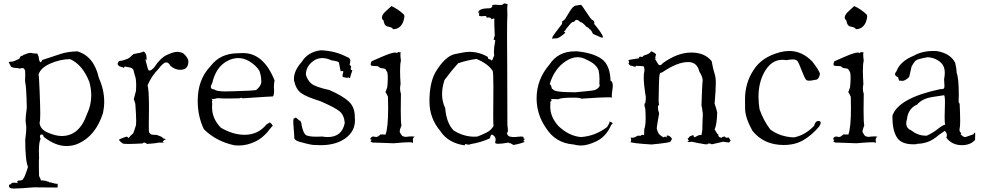

<svg xmlns="http://www.w3.org/2000/svg" viewBox="-20 -826 5684 1111"><path d="M61 265Q93 265 175 258L294 259Q309 259 311.5 259Q314 259 314 251Q314 236 312 236Q312 238 310 238Q302 238 271 229H267Q263 229 263 228L265 227Q240 218 223 218H217Q216 212 206 192Q205 174 205 142V107L206 85L205 49Q205 -4 215 -23Q211 -31 211 -37Q211 -44 217 -48H219Q231 -48 233 -34Q301 19 364 19Q403 19 435 4Q534 -41 576 -172Q583 -205 583 -237Q583 -307 552 -375Q524 -501 427 -529Q369 -527 329.5 -513.5Q290 -500 225 -479Q219 -466 215 -466Q208 -466 204 -492L205 -494Q196 -518 194 -518Q193 -518 193 -516Q181 -516 167 -518Q163 -520 157 -520Q143 -520 115 -508Q112 -508 112 -507Q112 -506 115 -504H112Q96 -504 92 -486Q58 -469 46 -469H39Q31 -469 31 -464L32 -462Q39 -452 42 -443Q45 -434 80 -432V-433L92 -429Q102 -432 109 -432Q122 -432 123 -420H124Q126 -420 126 -393L125 -355Q133 -327 135 -201Q128 -152 128 -129Q128 -120 129 -115Q132 -103 132 -85Q132 -59 126 -18Q126 103 142 140Q121 206 115 206V207Q115 219 86 219Q79 222 79 226Q79 230 85 234Q70 231 61 231Q44 231 44 240Q32 240 32 248V253Q32 258 42 263Q45 265 61 265ZM337 -39Q303 -39 257 -58.5Q211 -78 209 -117Q213 -123 213 -169Q213 -202 209.5 -293Q206 -384 203 -394Q214 -433 270.5 -458Q327 -483 385 -484Q457 -453 497 -352Q508 -312 508 -274Q508 -217 483 -165Q439 -39 337 -39Z M831 7Q885 3 901 -1H919L929 1H930Q930 0 922 -4Q924 -14 941 -21Q922 -24 921 -29Q920 -34 888 -45Q861 -46 855.5 -48Q850 -50 843 -60Q841 -60 841 -100L842 -202Q842 -305 834 -333Q858 -388 897 -427Q925 -465 942 -465Q956 -465 967 -444Q994 -422 1022 -422Q1070 -422 1070 -470Q1070 -491 1041 -517Q1025 -526 1006 -526Q984 -526 945.5 -508Q907 -490 873 -437Q856 -418 847 -418Q846 -418 841 -418.5Q836 -419 821 -484Q832 -478 832 -477L829 -478Q828 -510 823 -515Q817 -525 812 -528Q796 -520 751 -513V-511Q751 -508 746 -508Q727 -488 716 -485Q688 -474 677 -474H675Q666 -474 666 -469V-467Q664 -467 660 -456Q667 -442 676.5 -440.5Q686 -439 697 -433Q699 -441 706 -441Q709 -441 715 -438Q739 -437 749 -426Q752 -426 760 -390Q768 -374 768 -330L767 -301L754 -252Q757 -247 763 -225Q768 -160 768 -126Q768 -111 767 -102Q752 -54 750 -54Q734 -41 724 -27Q719 -35 712 -35Q708 -35 704 -33Q669 -21 669 -17Q669 -11 689 3Q689 7 722 7Q751 7 805 4Q809 -1 814 -1Q821 -1 831 7Z M1363 16Q1409 16 1457.5 -7Q1506 -30 1547 -86Q1552 -93 1557 -96L1558 -98Q1558 -101 1551 -109Q1544 -117 1540 -117Q1538 -117 1535 -114Q1532 -111 1522 -106Q1474 -46 1395 -46Q1328 -46 1258 -87Q1207 -139 1207 -206L1208 -227Q1206 -234 1206 -238Q1206 -243 1210 -243Q1208 -251 1203 -254L1212 -253Q1223 -253 1238 -258Q1261 -256 1299 -256L1365 -257Q1374 -260 1378 -260Q1382 -260 1382 -258V-257Q1543 -268 1558 -268H1559Q1566 -275 1566 -301L1565 -325Q1565 -345 1569 -360Q1506 -519 1386 -519L1359 -518Q1254 -518 1198 -443Q1124 -366 1124 -243Q1124 -152 1160 -78Q1232 -7 1338 15ZM1287 -297Q1230 -297 1222 -308Q1200 -309 1200 -323Q1200 -332 1208 -345Q1230 -439 1295 -473Q1327 -490 1358 -490Q1390 -490 1420 -473Q1462 -448 1481 -416Q1492 -387 1492 -353Q1492 -329 1462 -305Q1441 -301 1330 -298Z M1836 14Q1924 14 1979 -26Q2034 -66 2034 -130L2033 -151Q2033 -206 1998.5 -238.5Q1964 -271 1886 -305Q1803 -323 1780.5 -343.5Q1758 -364 1750 -394Q1750 -442 1794 -474Q1817 -490 1845 -490Q1870 -490 1898 -477Q1939 -471 1941 -464.5Q1943 -458 1951 -414L1959 -415Q1966 -415 1967 -411Q1962 -395 1962 -387Q1962 -380 1968 -379.5Q1974 -379 1991 -374V-376Q1991 -378 1986 -379Q1987 -378 1996 -378Q2001 -374 2004 -374Q2006 -374 2006 -377.5Q2006 -381 2019 -419Q2009 -421 2009 -427Q2009 -430 2011 -433L2012 -438Q2012 -445 2003 -451Q2007 -467 2007 -475Q2007 -480 2005 -484Q2003 -488 1988 -500Q1995 -494 1995 -493L1992 -494Q1920 -533 1834 -535Q1760 -524 1726 -468Q1681 -417 1681 -371V-362Q1692 -309 1723 -287Q1754 -265 1835 -240Q1920 -203 1945.5 -181.5Q1971 -160 1975 -115Q1959 -33 1877 -33Q1862 -33 1844 -36L1813 -35Q1770 -35 1753 -43Q1736 -51 1726 -98Q1723 -129 1712 -129H1711Q1708 -133 1692 -146Q1682 -140 1679 -140Q1679 -142 1683 -147Q1677 -141 1677 -119Q1677 -106 1679 -87Q1683 -45 1683 -30V-25Q1691 -9 1727 -2Q1779 13 1801 13Z M2258 3Q2323 -3 2349 -3Q2363 -3 2365 -1Q2367 1 2368 1Q2370 1 2370 -5L2369 -16Q2369 -30 2380 -35Q2368 -37 2362 -37L2349 -36H2343Q2335 -34 2328 -34Q2322 -34 2313 -37Q2304 -40 2296 -57Q2293 -59 2293 -65Q2293 -76 2303 -100Q2299 -119 2299 -188L2300 -283Q2295 -298 2295 -314Q2295 -326 2298 -339Q2295 -385 2295 -416Q2295 -457 2300 -475Q2297 -496 2297 -508Q2297 -518 2299 -523Q2283 -524 2283 -526L2278 -518Q2274 -522 2266 -522Q2247 -522 2191 -498Q2135 -474 2131.5 -472Q2128 -470 2126 -461L2125 -454Q2125 -450 2127.5 -447Q2130 -444 2166 -443L2180 -433Q2206 -429 2206 -428H2207Q2210 -428 2221 -408Q2224 -397 2224 -376Q2224 -354 2221 -322Q2214 -300 2210 -293Q2213 -293 2225 -266L2226 -199Q2226 -89 2211 -47Q2210 -48 2181 -48Q2179 -43 2171 -40Q2169 -35 2156 -33Q2146 -36 2140 -36Q2133 -36 2128 -31Q2123 -26 2122 -19H2124Q2130 -19 2130 -17Q2130 -14 2124 -9V-8Q2124 -6 2139 0H2138Q2138 -1 2146 -1Q2170 -1 2258 3ZM2254 -657Q2294 -657 2312 -697Q2320 -719 2320 -731Q2320 -739 2316 -743Q2284 -773 2245 -791L2206 -755Q2190 -738 2190 -725Q2190 -715 2199 -708Q2205 -673 2226 -672Q2252 -667 2254 -657Z M2668 15 2673 7Q2684 11 2692 11Q2699 11 2703 8Q2768 -3 2815 -26Q2819 -47 2827 -47Q2831 -47 2839.5 -39Q2848 -31 2848 -16L2845 -1Q2845 6 2865 6Q2883 6 2923 -1Q2929 4 2931 4L2930 -1Q2933 4 2952 13Q3015 0 3015 -7Q3015 -9 3008 -10L3019 -25Q3015 -22 3013 -22Q3010 -22 3010 -27V-30Q3010 -36 2995 -36L2980 -35Q2965 -33 2953 -33Q2941 -33 2929 -36Q2917 -39 2912 -59L2914 -58Q2919 -58 2919 -72Q2919 -83 2916 -102L2915 -433L2914 -614Q2914 -720 2916 -740L2915 -776Q2915 -800 2919 -800Q2907 -806 2900 -806Q2894 -806 2891 -801.5Q2888 -797 2871 -797Q2860 -797 2844 -799Q2827 -797 2827 -794L2829 -793V-792Q2829 -782 2813 -778Q2775 -778 2760.5 -770Q2746 -762 2746 -747L2753 -758L2752 -737Q2752 -732 2765 -732L2781 -733L2786 -734Q2795 -734 2797 -723Q2803 -725 2808 -725Q2820 -725 2825 -714Q2833 -719 2837 -719Q2841 -719 2841 -713L2840 -706Q2840 -676 2843 -622Q2839 -610 2836 -595L2837 -596Q2840 -596 2846 -592Q2838 -550 2838 -527Q2838 -514 2840 -507Q2830 -479 2824 -470Q2826 -472 2826 -474Q2826 -480 2806 -485L2802 -497Q2753 -526 2696 -526Q2670 -526 2612 -513Q2554 -500 2498 -405Q2465 -343 2465 -240Q2465 -142 2527 -69Q2572 1 2668 15ZM2725 -35Q2663 -35 2605 -71Q2563 -114 2556 -201Q2538 -238 2538 -281Q2538 -319 2552 -363Q2592 -417 2631 -460Q2684 -478 2737 -485Q2804 -457 2830 -417Q2835 -414 2835 -322L2834 -158Q2834 -105 2836 -97Q2821 -71 2792.5 -57.5Q2764 -44 2743 -36Z M3342 16Q3380 16 3431 -8.5Q3482 -33 3510 -89Q3516 -104 3523 -109Q3525 -110 3525 -112Q3525 -115 3517 -119Q3509 -123 3507 -123L3506 -122L3507 -120Q3507 -113 3493 -91Q3423 -38 3341 -33Q3272 -39 3211 -97Q3164 -149 3164 -209L3165 -229L3164 -233Q3164 -239 3171 -242L3170 -253L3211 -252Q3227 -261 3296 -261Q3338 -261 3344 -255Q3456 -263 3498 -263Q3519 -263 3522 -261Q3520 -263 3520 -271Q3520 -283 3524 -309L3526 -329Q3526 -354 3513 -359Q3510 -451 3460.5 -485.5Q3411 -520 3319 -529H3307Q3209 -529 3159 -452Q3085 -366 3085 -257Q3085 -164 3139 -86Q3194 2 3299 10Q3320 16 3342 16ZM3309 -292Q3182 -292 3180 -310Q3172 -310 3171.5 -320Q3171 -330 3161 -340Q3188 -429 3254 -472Q3289 -495 3322 -495Q3351 -495 3379 -478Q3430 -456 3444 -418Q3449 -392 3449 -367Q3449 -354 3448 -342L3450 -334Q3450 -317 3422 -305Q3411 -301 3309 -292ZM3174 -601Q3181 -604 3192 -604H3200Q3215 -604 3252 -637Q3244 -641 3244 -644Q3244 -646 3249 -648Q3259 -664 3272 -678Q3289 -700 3298 -700L3302 -699Q3308 -711 3317 -711Q3326 -711 3338 -698H3339Q3350 -698 3373 -671Q3384 -668 3393 -656Q3400 -655 3411 -630Q3453 -612 3456.5 -610Q3460 -608 3470 -608L3467 -605L3468 -614Q3468 -627 3418 -688L3419 -695Q3419 -704 3410 -710Q3404 -711 3395 -723Q3351 -788 3347.5 -793Q3344 -798 3338 -798Q3334 -798 3315 -794H3313Q3307 -794 3296 -785Q3285 -776 3250 -716Q3235 -701 3231 -701H3230Q3233 -698 3233 -694Q3233 -690 3231 -686Q3186 -628 3179 -616L3175 -608L3178 -612Z M4072 10Q4076 4 4083 4Q4089 4 4099 9Q4159 -4 4165 -6Q4185 -2 4190 -2Q4192 -2 4192 -3Q4194 -1 4197 -1Q4201 -1 4205 -10V-8L4208 -13Q4198 -27 4198 -29V-30L4181 -29Q4176 -36 4170 -36Q4163 -36 4155 -29Q4136 -31 4136 -46V-49H4135Q4130 -49 4115 -78Q4128 -102 4130 -175Q4125 -200 4115 -226Q4122 -304 4122 -347Q4122 -380 4114.5 -401Q4107 -422 4098 -472Q4058 -522 3980 -522Q3901 -522 3816 -461Q3806 -449 3800 -449Q3799 -449 3794.5 -449.5Q3790 -450 3769 -487L3779 -488Q3779 -487 3770 -484Q3775 -511 3777 -511L3778 -509Q3768 -523 3748 -529Q3740 -514 3706 -505L3696 -496H3697Q3689 -498 3685 -498Q3678 -498 3678 -493L3679 -489Q3616 -480 3616 -477Q3616 -475 3619 -471L3620 -463Q3620 -460 3619 -460Q3616 -460 3611 -467Q3624 -446 3629 -446H3631Q3636 -446 3658 -438L3657 -437L3658 -445Q3694 -445 3706 -441Q3709 -429 3709 -419Q3709 -410 3706 -402Q3705 -392 3705 -379Q3705 -340 3714 -281Q3717 -273 3717 -260Q3717 -247 3714 -230Q3709 -228 3709 -220Q3709 -211 3714 -196Q3716 -166 3716 -143Q3716 -97 3708 -79L3707 -43Q3702 -46 3697 -46Q3691 -46 3687 -40L3676 -41Q3667 -41 3663 -37Q3651 -29 3638 -29L3628 -30Q3632 -26 3632 -19Q3632 -4 3626 -4Q3625 -4 3623 -6Q3632 3 3750 10Q3856 0 3859.5 -6.5Q3863 -13 3869 -23L3872 -28L3869 -22Q3857 -41 3844 -42Q3837 -42 3837 -38Q3837 -34 3843 -27Q3835 -35 3829 -35Q3824 -35 3819 -31Q3799 -44 3798 -46Q3787 -54 3780 -83Q3783 -109 3794 -170Q3787 -191 3787 -203Q3787 -216 3794 -220Q3791 -230 3791 -246Q3793 -360 3794.5 -379.5Q3796 -399 3802 -406V-405Q3802 -404 3803 -404L3813 -408Q3899 -467 3962 -467Q4014 -467 4027 -411Q4046 -382 4046 -360Q4046 -358 4044.5 -345.5Q4043 -333 4039 -214Q4042 -209 4047 -166Q4044 -110 4044 -75Q4040 -55 4039 -44Q4037 -45 4033 -45Q4022 -45 4000 -32H3999Q3995 -32 3991 -45L3980 -40Q3976 -39 3972 -37Q3968 -35 3964 -27Q3959 -26 3959 -24Q3959 -23 3960.5 -19.5Q3962 -16 3967 -14Q3961 -7 3958 -7Q3954 -7 3953 -13Q3956 -4 3969 -4Q3975 -4 3983 -6Q4009 1 4068 10Q4069 5 4070 5Z M4515 13Q4581 13 4629.5 -15.5Q4678 -44 4720 -94Q4729 -107 4729 -115Q4729 -126 4715 -126Q4698 -126 4691 -98Q4638 -43 4574 -31Q4494 -34 4437 -77Q4397 -130 4375 -194Q4369 -232 4369 -266Q4369 -346 4402 -407Q4442 -480 4507 -480Q4518 -480 4530 -478Q4553 -482 4568 -482Q4587 -482 4594.5 -472.5Q4602 -463 4619 -418Q4636 -373 4645 -364Q4650 -359 4662 -359Q4675 -359 4696 -364H4698Q4718 -364 4725 -399Q4717 -423 4681 -469Q4622 -531 4547 -531Q4522 -531 4494 -524Q4387 -496 4340 -420Q4291 -346 4291 -251Q4291 -248 4291.5 -196.5Q4292 -145 4334 -69Q4400 13 4515 13Z M4936 3Q5001 -3 5027 -3Q5041 -3 5043 -1Q5045 1 5046 1Q5048 1 5048 -5L5047 -16Q5047 -30 5058 -35Q5046 -37 5040 -37L5027 -36H5021Q5013 -34 5006 -34Q5000 -34 4991 -37Q4982 -40 4974 -57Q4971 -59 4971 -65Q4971 -76 4981 -100Q4977 -119 4977 -188L4978 -283Q4973 -298 4973 -314Q4973 -326 4976 -339Q4973 -385 4973 -416Q4973 -457 4978 -475Q4975 -496 4975 -508Q4975 -518 4977 -523Q4961 -524 4961 -526L4956 -518Q4952 -522 4944 -522Q4925 -522 4869 -498Q4813 -474 4809.5 -472Q4806 -470 4804 -461L4803 -454Q4803 -450 4805.5 -447Q4808 -444 4844 -443L4858 -433Q4884 -429 4884 -428H4885Q4888 -428 4899 -408Q4902 -397 4902 -376Q4902 -354 4899 -322Q4892 -300 4888 -293Q4891 -293 4903 -266L4904 -199Q4904 -89 4889 -47Q4888 -48 4859 -48Q4857 -43 4849 -40Q4847 -35 4834 -33Q4824 -36 4818 -36Q4811 -36 4806 -31Q4801 -26 4800 -19H4802Q4808 -19 4808 -17Q4808 -14 4802 -9V-8Q4802 -6 4817 0H4816Q4816 -1 4824 -1Q4848 -1 4936 3ZM4932 -657Q4972 -657 4990 -697Q4998 -719 4998 -731Q4998 -739 4994 -743Q4962 -773 4923 -791L4884 -755Q4868 -738 4868 -725Q4868 -715 4877 -708Q4883 -673 4904 -672Q4930 -667 4932 -657Z M5546 14Q5595 14 5622 -16L5623 -46Q5623 -59 5621 -59Q5618 -59 5613 -49L5570 -34L5564 -33Q5553 -33 5538 -50L5543 -55Q5532 -63 5532 -75L5533 -83Q5536 -92 5536 -127Q5536 -163 5533 -225L5527 -236L5528 -279Q5528 -372 5516 -403Q5515 -431 5507 -463Q5478 -519 5397 -531H5380Q5315 -531 5266 -503Q5188 -471 5167 -413Q5159 -404 5159 -397Q5159 -386 5177 -379Q5181 -358 5187 -358Q5189 -358 5191 -360Q5196 -358 5201 -358Q5218 -358 5241 -381Q5242 -382 5255 -442Q5269 -467 5279.5 -476Q5290 -485 5349 -495Q5397 -491 5427 -461Q5447 -441 5447 -405Q5447 -388 5443 -368L5445 -329Q5445 -321 5443 -315.5Q5441 -310 5420 -310Q5180 -259 5144 -157V-146Q5144 -75 5168.5 -33Q5193 9 5265 9Q5286 9 5286 7Q5286 6 5284 6H5289Q5315 6 5346 -4Q5377 -14 5414 -46Q5444 -68 5448 -68Q5459 -57 5459 -44Q5459 -37 5456 -29Q5489 14 5546 14ZM5343 -41H5335Q5292 -41 5252 -72Q5224 -84 5224 -112Q5224 -123 5228 -136Q5235 -199 5287 -221Q5315 -255 5374 -264.5Q5433 -274 5442 -275Q5448 -275 5448 -233L5446 -149Q5446 -112 5450 -105Q5437 -104 5407 -80Q5377 -56 5343 -41Z"/></svg>

Font: Xiaobo Songti 小帛宋体
Style: Regular
Weight: 400
Version: Version 1.501;March 17, 2024;FontCreator 14.0.0.2814 64-bit